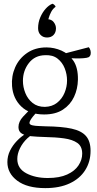

<svg xmlns="http://www.w3.org/2000/svg" viewBox="-20 -744 498 988"><path d="M381 -334Q380 -286 361 -245.5Q342 -205 304 -180Q266 -155 207 -155Q132 -155 89.5 -196Q47 -237 42 -301Q38 -352 58 -397.5Q78 -443 119.5 -471.5Q161 -500 219 -500Q259 -500 296.5 -483.5Q334 -467 358 -431Q382 -395 381 -334ZM211 -194Q248 -195 273.5 -215Q299 -235 312 -266Q325 -297 325 -330Q325 -362 313 -392.5Q301 -423 276 -442.5Q251 -462 212 -460Q159 -459 128.5 -419.5Q98 -380 98 -328Q98 -296 110.5 -265Q123 -234 148 -214Q173 -194 211 -194ZM151 -196 184 -181Q155 -153 142.5 -135Q130 -117 132 -109Q134 -102 147.5 -99Q161 -96 179.5 -95.5Q198 -95 215 -94Q298 -93 348.5 -82Q399 -71 422.5 -44Q446 -17 446 32Q446 88 418.5 131.5Q391 175 339 199.5Q287 224 213 224Q120 224 69 186Q18 148 18 90Q18 59 31.5 31.5Q45 4 67 -19Q89 -42 116 -58Q143 -74 171 -81L175 -63Q145 -55 121 -32.5Q97 -10 83 18.5Q69 47 69 74Q69 123 115 147.5Q161 172 226 172Q286 172 325.5 154Q365 136 384 107Q403 78 403 47Q403 9 378 -8.5Q353 -26 309.5 -32Q266 -38 210 -39Q171 -40 140.5 -43Q110 -46 92.5 -56.5Q75 -67 75 -90Q75 -118 98.5 -143.5Q122 -169 151 -196ZM291 -463 437 -501Q443 -494 445.5 -484.5Q448 -475 446.5 -465.5Q445 -456 437 -450Q429 -446 410 -444.5Q391 -443 369.5 -443.5Q348 -444 332 -445Q316 -446 313 -445ZM226 -627 202 -638Q209 -641 213.5 -643Q218 -645 224 -645Q245 -645 256.5 -630Q268 -615 268 -598Q268 -577 255.5 -564Q243 -551 222 -551Q202 -551 189 -564Q176 -577 176 -599Q176 -628 187 -654Q198 -680 214.5 -698.5Q231 -717 248 -724Q252 -726 259 -719.5Q266 -713 266 -709Q252 -699 243.5 -683Q235 -667 230.5 -651Q226 -635 226 -627Z"/></svg>

Font: Karma Variable Light
Style: Regular
Weight: 300
Designer: Joana Correia
Foundry: Indian Type Foundry
Version: Version 3.000